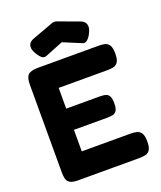

<svg xmlns="http://www.w3.org/2000/svg" viewBox="-164 -1012 939 1123"><g transform="rotate(-20 305.0 -450.5)"><path d="M126 9Q90 9 74 -1.5Q58 -12 54.5 -30Q51 -48 51 -67V-614Q51 -658 68 -674Q85 -690 129 -690H507Q527 -690 544 -686.5Q561 -683 572 -667Q583 -651 583 -613Q583 -577 572 -561Q561 -545 543.5 -541.5Q526 -538 506 -538H203V-409H409Q429 -409 444.5 -406Q460 -403 469 -389Q478 -375 478 -342Q478 -311 469 -297Q460 -283 444 -280Q428 -277 407 -277H203V-143H507Q527 -143 544 -139Q561 -135 572 -119.5Q583 -104 583 -66Q583 -30 572 -14Q561 2 543.5 5.5Q526 9 506 9ZM311 -910Q318 -910 323.5 -908Q329 -906 332 -905L454 -860Q482 -851 488 -829Q494 -807 480 -780Q469 -756 454 -742.5Q439 -729 424 -736L311 -783L199 -738Q182 -731 167.5 -745Q153 -759 141 -781Q126 -809 132 -829.5Q138 -850 167 -860L289 -905Q291 -906 297.5 -908Q304 -910 311 -910Z"/></g></svg>

Font: Fredoka SemiBold
Style: Regular
Weight: 600
Designer: Ben Nathan
Foundry: Milena B. Brandão, Ben Nathan
Version: Version 2.001